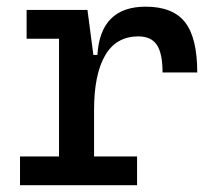

<svg xmlns="http://www.w3.org/2000/svg" viewBox="-20 -547 626 567"><path d="M257.8 -222.7 227.5 -384.8H267.6Q276.4 -527.3 410.2 -527.3Q490.2 -527.3 526.4 -481.4Q562.5 -435.5 562.5 -333H460Q460 -389.6 443.1 -414.6Q426.3 -439.5 388.7 -439.5Q322.8 -439.5 290.3 -383.1Q257.8 -326.7 257.8 -222.7ZM39.1 0V-85H384.8V0ZM154.3 0V-517.6H238.3L257.8 -369.1V0ZM58.6 -432.6V-517.6H231.4L241.2 -432.6Z"/></svg>

Font: Cascadia Mono PL
Style: Regular
Weight: 400
Monospace: yes
Designer: Aaron Bell
Foundry: Saja Typeworks
Version: Version 2102.003